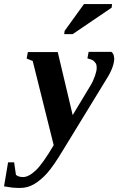

<svg xmlns="http://www.w3.org/2000/svg" viewBox="-118 -715 586 951"><path d="M447 -428H448Q448 -383 408 -321L194 29Q147 107 116 142Q86 176 51 197Q19 216 -19 216Q-39 216 -59 214Q-74 212 -98 208L-78 89H-48L-39 151Q-26 162 -4 162Q24 162 59 129Q94 96 148 4L44 -413L14 -425L20 -457H168L242 -145L330 -291Q342 -310 352 -338Q361 -364 361 -379Q361 -393 357 -400Q352 -408 345 -414Q338 -420 315 -426L321 -458H434Q447 -448 447 -428ZM200 -546 202 -562 298 -695H437L435 -677L242 -546Z"/></svg>

Font: Libra Serif Modern
Style: Bold Italic
Weight: 700
Italic angle: -12°
Designer: Stefan Peev, Context Ltd
Foundry: Stefan Peev, Context Ltd
Version: Version 1.000